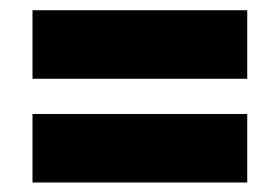

<svg xmlns="http://www.w3.org/2000/svg" viewBox="-20 -502 560 384"><path d="M474.5 -137H45V-274H474.5ZM474.5 -344.5H45V-481.5H474.5Z"/></svg>

Font: Anek Devanagari Medium ExtraBold
Style: Regular
Weight: 800
Version: Version 1.003